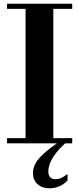

<svg xmlns="http://www.w3.org/2000/svg" viewBox="-20 -774 424 1037"><path d="M118 -15V-754H268V-15ZM18 0V-28H370V0ZM18 -726V-754H370V-726ZM247 243Q207 243 182.5 220.5Q158 198 158 160Q158 134 171.5 109Q185 84 216.5 55.5Q248 27 301 -10H344Q295 31 268 73Q241 115 241 151Q241 194 281 194Q295 194 309 188Q323 182 341 168H345V200Q328 220 302 231.5Q276 243 247 243Z"/></svg>

Font: Libre Bodoni SemiBold
Style: Regular
Weight: 600
Designer: Pablo Impallari, Rodrigo Fuenzalida
Foundry: Impallari Type
Version: Version 2.005;gftools[0.9.23]